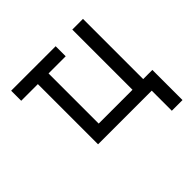

<svg xmlns="http://www.w3.org/2000/svg" viewBox="-173 -723 1055 1055"><g transform="rotate(-45 355.0 -195.0)"><path d="M391.6 -545.9V-467.8H45.9V-545.9ZM175.3 0V-545.9H258.3V-78.1H521V-545.9H604V0ZM592.3 156.2V0H556.2V-78.1H675.3V156.2Z"/></g></svg>

Font: GitLab Sans
Style: Regular
Weight: 400
Designer: Rasmus Andersson
Foundry: Modifications by GitLab B.V., manufactured by rsms
Version: Version 4.000;git-c8fb6b7